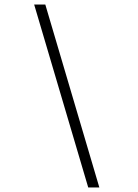

<svg xmlns="http://www.w3.org/2000/svg" viewBox="-20 -708 606 846"><path d="M368.7 117.9 130.5 -688.1H179.6L417.7 117.9Z"/></svg>

Font: Panamera Thin
Style: Regular
Weight: 100
Designer: Bastien Sozeau
Foundry: NBR — Bastien Sozeau
Version: Version 3.003;gftools[0.9.33]